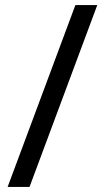

<svg xmlns="http://www.w3.org/2000/svg" viewBox="-20 -734 412 754"><path d="M96 0H10L276 -714H362Z"/></svg>

Font: Noto Sans Cham
Style: Regular
Weight: 400
Designer: Monotype Design Team
Foundry: Monotype Imaging Inc.
Version: Version 2.002